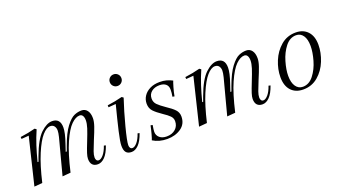

<svg xmlns="http://www.w3.org/2000/svg" viewBox="-56 -1088 2751 1557"><g transform="rotate(-20 1319.5 -309.0)"><path d="M317 -131 335 -199Q354 -268 362.5 -303Q371 -338 371 -357Q371 -380 359.5 -395.5Q348 -411 325 -411Q293 -411 256 -369Q219 -327 180 -234.5Q141 -142 108 0L38 6L136 -398L72 -393L71 -410Q140 -419 200 -435L214 -425Q187 -363 168 -304.5Q149 -246 130 -172H138L154 -216Q201 -344 254 -394Q307 -444 353 -444Q423 -444 423 -365Q423 -319 394 -235L373 -172H382L398 -216Q434 -315 472.5 -365.5Q511 -416 543 -430Q575 -444 607 -444Q638 -444 656 -420Q674 -396 674 -354Q674 -325 660.5 -285.5Q647 -246 621 -185Q598 -129 587.5 -99.5Q577 -70 577 -49Q577 -34 583.5 -25Q590 -16 602 -16Q621 -16 643 -41.5Q665 -67 681 -114L697 -110Q675 -47 646 -17.5Q617 12 585 12Q555 12 539 -5Q523 -22 523 -56Q523 -75 532.5 -104.5Q542 -134 564 -189Q590 -254 602 -291.5Q614 -329 614 -357Q614 -382 605 -396.5Q596 -411 579 -411Q545 -411 506.5 -373.5Q468 -336 427.5 -244.5Q387 -153 352 0L281 6Z M887 -398 823 -393 822 -410Q891 -419 951 -435L965 -425Q930 -321 899 -202Q868 -83 868 -49Q868 -34 874.5 -25Q881 -16 893 -16Q912 -16 934 -41.5Q956 -67 972 -114L988 -110Q966 -47 937 -17.5Q908 12 876 12Q844 12 829 -6Q814 -24 814 -63Q814 -97 834 -184Q854 -271 887 -398ZM952 -630Q973 -630 987.5 -615.5Q1002 -601 1002 -580Q1002 -559 987.5 -544.5Q973 -530 952 -530Q931 -530 916.5 -544.5Q902 -559 902 -580Q902 -601 916.5 -615.5Q931 -630 952 -630Z M1261 -235Q1307 -205 1330 -180.5Q1353 -156 1353 -121Q1353 -57 1303.5 -22.5Q1254 12 1184 12Q1114 12 1061 -21Q1066 -31 1076.5 -69.5Q1087 -108 1093 -139L1110 -136Q1103 -95 1103 -78Q1103 -48 1125.5 -28.5Q1148 -9 1187 -9Q1233 -9 1262.5 -35Q1292 -61 1292 -103Q1292 -129 1273.5 -148Q1255 -167 1217 -192Q1171 -223 1147 -248.5Q1123 -274 1123 -314Q1123 -350 1142.5 -379.5Q1162 -409 1197.5 -426.5Q1233 -444 1281 -444Q1314 -444 1337 -437.5Q1360 -431 1373 -425Q1386 -419 1390 -417Q1385 -406 1373.5 -367Q1362 -328 1356 -293L1339 -296Q1345 -328 1345 -356Q1345 -387 1325.5 -403.5Q1306 -420 1271 -420Q1229 -420 1202 -398Q1175 -376 1175 -339Q1175 -308 1196 -286.5Q1217 -265 1261 -235Z M1738 -131 1756 -199Q1775 -268 1783.5 -303Q1792 -338 1792 -357Q1792 -380 1780.5 -395.5Q1769 -411 1746 -411Q1714 -411 1677 -369Q1640 -327 1601 -234.5Q1562 -142 1529 0L1459 6L1557 -398L1493 -393L1492 -410Q1561 -419 1621 -435L1635 -425Q1608 -363 1589 -304.5Q1570 -246 1551 -172H1559L1575 -216Q1622 -344 1675 -394Q1728 -444 1774 -444Q1844 -444 1844 -365Q1844 -319 1815 -235L1794 -172H1803L1819 -216Q1855 -315 1893.5 -365.5Q1932 -416 1964 -430Q1996 -444 2028 -444Q2059 -444 2077 -420Q2095 -396 2095 -354Q2095 -325 2081.5 -285.5Q2068 -246 2042 -185Q2019 -129 2008.5 -99.5Q1998 -70 1998 -49Q1998 -34 2004.5 -25Q2011 -16 2023 -16Q2042 -16 2064 -41.5Q2086 -67 2102 -114L2118 -110Q2096 -47 2067 -17.5Q2038 12 2006 12Q1976 12 1960 -5Q1944 -22 1944 -56Q1944 -75 1953.5 -104.5Q1963 -134 1985 -189Q2011 -254 2023 -291.5Q2035 -329 2035 -357Q2035 -382 2026 -396.5Q2017 -411 2000 -411Q1966 -411 1927.5 -373.5Q1889 -336 1848.5 -244.5Q1808 -153 1773 0L1702 6Z M2455 -444Q2520 -444 2558 -403Q2596 -362 2596 -288Q2596 -220 2568 -150Q2540 -80 2486 -34Q2432 12 2358 12Q2292 12 2254 -29Q2216 -70 2216 -145Q2216 -213 2244.5 -282.5Q2273 -352 2327 -398Q2381 -444 2455 -444ZM2279 -134Q2279 -75 2301.5 -42.5Q2324 -10 2362 -10Q2416 -10 2455 -60Q2494 -110 2513.5 -178.5Q2533 -247 2533 -300Q2533 -358 2511 -390Q2489 -422 2451 -422Q2397 -422 2358 -372.5Q2319 -323 2299 -254.5Q2279 -186 2279 -134Z"/></g></svg>

Font: Arapey
Style: Italic
Weight: 400
Italic angle: -12°
Designer: Eduardo Rodriguez Tunni
Foundry: Eduardo Rodriguez Tunni
Version: Version 3.000